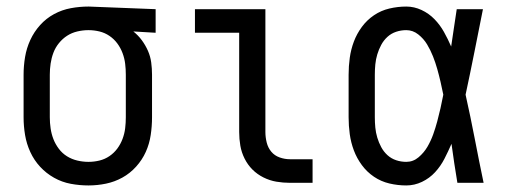

<svg xmlns="http://www.w3.org/2000/svg" viewBox="-20 -558 1540 586"><path d="M250 8Q277 8 303.5 2.5Q330 -3 353.5 -16Q377 -29 395.5 -49.5Q414 -70 425 -94.5Q436 -119 440 -146Q444 -173 444 -200V-330Q444 -349 441.5 -367.5Q439 -386 431.5 -403Q424 -420 413 -435Q402 -450 387 -462L455 -458V-530L251 -538H250Q223 -538 196 -533Q169 -528 145 -515Q121 -502 102.5 -481.5Q84 -461 72.5 -436Q61 -411 56.5 -384Q52 -357 52 -330V-200Q52 -173 56.5 -146Q61 -119 72.5 -94Q84 -69 102.5 -49Q121 -29 145 -15.5Q169 -2 196 3Q223 8 250 8ZM250 -64Q233 -64 216 -68Q199 -72 184.5 -81Q170 -90 159.5 -104Q149 -118 143 -133.5Q137 -149 134.5 -166Q132 -183 132 -200V-330Q132 -347 134.5 -364Q137 -381 143 -397Q149 -413 160 -426.5Q171 -440 185 -449Q199 -458 216 -462Q233 -466 250 -466Q267 -466 283.5 -462Q300 -458 314 -448.5Q328 -439 338 -425.5Q348 -412 354 -396Q360 -380 362 -363.5Q364 -347 364 -330V-200Q364 -183 362 -166.5Q360 -150 354 -134Q348 -118 338 -104.5Q328 -91 314 -81.5Q300 -72 283.5 -68Q267 -64 250 -64Q250 -64 250 -64Q250 -64 250 -64Z M865 0H934V-72H865Q849 -72 833.5 -77.5Q818 -83 808 -95Q798 -107 794 -123Q790 -139 790 -155V-530H575V-458H710V-155Q710 -134 713.5 -113.5Q717 -93 726.5 -74Q736 -55 750.5 -40.5Q765 -26 784 -16.5Q803 -7 823.5 -3.5Q844 0 865 0Z M1220 8Q1245 8 1268 -3Q1291 -14 1308 -32.5Q1325 -51 1336.5 -73.5Q1348 -96 1358 -119Q1362 -89 1366.5 -59.5Q1371 -30 1376 0H1456Q1442 -67 1429 -134.5Q1416 -202 1401 -269Q1415 -334 1428 -399.5Q1441 -465 1454 -530H1374Q1370 -502 1365.5 -473.5Q1361 -445 1357 -416Q1347 -439 1335 -460.5Q1323 -482 1306 -499.5Q1289 -517 1266.5 -527.5Q1244 -538 1220 -538Q1194 -538 1168.5 -532Q1143 -526 1121.5 -511.5Q1100 -497 1084.5 -476Q1069 -455 1060 -431Q1051 -407 1047.5 -381.5Q1044 -356 1044 -330V-200Q1044 -174 1047.5 -148.5Q1051 -123 1060 -99Q1069 -75 1084.5 -54Q1100 -33 1121.5 -18.5Q1143 -4 1168.5 2Q1194 8 1220 8ZM1220 -64Q1204 -64 1189 -69Q1174 -74 1162.5 -84.5Q1151 -95 1143.5 -109Q1136 -123 1131.5 -138Q1127 -153 1125.5 -168.5Q1124 -184 1124 -200V-330Q1124 -346 1125.5 -361.5Q1127 -377 1131.5 -392Q1136 -407 1143.5 -421Q1151 -435 1162.5 -445.5Q1174 -456 1189 -461Q1204 -466 1220 -466Q1240 -466 1256.5 -453Q1273 -440 1283.5 -422.5Q1294 -405 1301.5 -386Q1309 -367 1314.5 -347.5Q1320 -328 1324.5 -308.5Q1329 -289 1333 -269Q1329 -248 1324.5 -228Q1320 -208 1314.5 -187.5Q1309 -167 1302 -147.5Q1295 -128 1284.5 -110Q1274 -92 1257.5 -78Q1241 -64 1220 -64Z"/></svg>

Font: Iosevka SS09
Style: Regular
Weight: 400
Monospace: yes
Designer: Belleve Invis
Foundry: Belleve Invis
Version: Version 5.2.1; ttfautohint (v1.8.3)